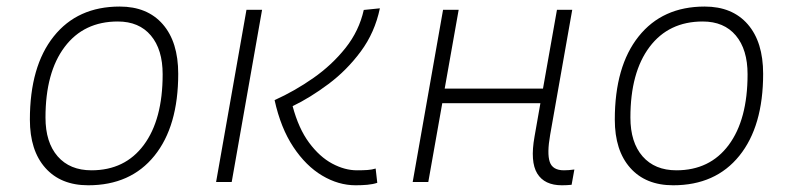

<svg xmlns="http://www.w3.org/2000/svg" viewBox="-20 -547 2384 577"><path d="M245.1 9.8Q162.6 9.8 116.2 -42.5Q69.8 -94.7 69.8 -187.5Q69.8 -347.7 141.4 -437.5Q212.9 -527.3 339.8 -527.3Q422.9 -527.3 469.2 -474.1Q515.6 -420.9 515.6 -325.2Q515.6 -167.5 444.1 -78.9Q372.6 9.8 245.1 9.8ZM254.9 -35.2Q355.5 -35.2 412.1 -111.3Q468.8 -187.5 468.8 -323.7Q468.8 -398.4 433.3 -440.4Q397.9 -482.4 334 -482.4Q231.9 -482.4 174.3 -406Q116.7 -329.6 116.7 -193.8Q116.7 -119.1 153.3 -77.1Q189.9 -35.2 254.9 -35.2Z M1048.8 9.8Q997.1 9.8 948.2 -19.3Q899.4 -48.3 861.6 -105.2Q823.7 -162.1 805.2 -246.1Q865.7 -273.4 921.6 -312.5Q977.5 -351.6 1018.3 -402.8Q1059.1 -454.1 1073.2 -517.1L1121.6 -522Q1106.4 -449.2 1064.2 -392.3Q1022 -335.4 967 -294.4Q912.1 -253.4 859.4 -228Q877.4 -160.6 908.9 -118.2Q940.4 -75.7 978.3 -55.4Q1016.1 -35.2 1052.7 -35.2Q1070.3 -35.2 1084.2 -36.1Q1098.1 -37.1 1108.9 -40.5L1113.8 2.4Q1100.6 6.8 1084 8.3Q1067.4 9.8 1048.8 9.8ZM629.4 0 720.7 -517.6H767.6L676.3 0Z M1220.2 0 1311.5 -517.6H1358.4L1316.4 -280.8H1611.8L1653.8 -517.6H1699.7L1633.3 -141.6Q1623.5 -85.9 1632.1 -60.5Q1640.6 -35.2 1674.8 -35.2Q1689 -35.2 1706.1 -37.6L1697.8 8.3Q1684.1 9.8 1668.5 9.8Q1616.2 9.8 1594.5 -25.6Q1572.8 -61 1586.4 -136.7L1604 -236.8H1309.1L1267.1 0Z M2002.9 9.8Q1920.4 9.8 1874 -42.5Q1827.6 -94.7 1827.6 -187.5Q1827.6 -347.7 1899.2 -437.5Q1970.7 -527.3 2097.7 -527.3Q2180.7 -527.3 2227.1 -474.1Q2273.4 -420.9 2273.4 -325.2Q2273.4 -167.5 2201.9 -78.9Q2130.4 9.8 2002.9 9.8ZM2012.7 -35.2Q2113.3 -35.2 2169.9 -111.3Q2226.6 -187.5 2226.6 -323.7Q2226.6 -398.4 2191.2 -440.4Q2155.8 -482.4 2091.8 -482.4Q1989.7 -482.4 1932.1 -406Q1874.5 -329.6 1874.5 -193.8Q1874.5 -119.1 1911.1 -77.1Q1947.8 -35.2 2012.7 -35.2Z"/></svg>

Font: Cascadia Mono NF ExtraLight
Style: Italic
Weight: 200
Italic angle: -10°
Monospace: yes
Designer: Aaron Bell
Foundry: Saja Typeworks
Version: Version 2404.023; ttfautohint (v1.8.4)